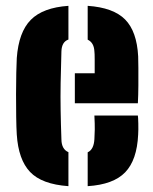

<svg xmlns="http://www.w3.org/2000/svg" viewBox="-20 -629 524 658"><path d="M37.5 -168Q36 -191.5 35.5 -228.5Q35 -265.5 35 -305.8Q35 -346 35.8 -379.8Q36.5 -413.5 37.5 -430Q44 -519 85.5 -561Q127 -603 214.5 -609V-493.5Q191.5 -485.5 190.5 -453Q188.5 -392 187.8 -344.5Q187 -297 187.8 -251.5Q188.5 -206 190.5 -151Q191 -117.5 214.5 -107.5V9Q123 2.5 83 -39.8Q43 -82 37.5 -168ZM236.5 -275V-378H304.5Q304.5 -403.5 304.5 -425Q304.5 -446.5 303.5 -453Q302 -483 280.5 -493V-609Q368.5 -603 408.8 -562.2Q449 -521.5 453.5 -436Q454 -424 454.2 -396.5Q454.5 -369 454.2 -336Q454 -303 452.5 -275ZM280.5 9V-107Q301.5 -116.5 303.5 -152Q304.5 -167 304.8 -185.5Q305 -204 303.5 -233H452.5Q453.5 -227 454 -205.8Q454.5 -184.5 453.5 -168Q449.5 -80.5 409 -38.5Q368.5 3.5 280.5 9Z"/></svg>

Font: Big Shoulders Stencil Text Black
Style: Regular
Weight: 900
Designer: Patric King
Foundry: XO Type Co
Version: Version 1.000